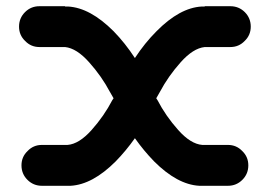

<svg xmlns="http://www.w3.org/2000/svg" viewBox="-20 -598 862 615"><path d="M332 -303.7Q305.7 -353.5 265.6 -398.4Q225.6 -443.4 188.5 -447.3H106.4Q79.1 -447.3 60.5 -466.8Q41 -485.4 41 -512.7Q41 -540 60.1 -559.1Q79.1 -578.1 106.4 -578.1H188.5V-577.1H198.2Q268.6 -573.2 343.8 -498Q380.9 -460 412.1 -412.1Q443.4 -460 481.4 -498Q555.7 -573.2 626 -577.1H635.7V-578.1H717.8Q745.1 -578.1 764.2 -559.1Q783.2 -540 783.2 -512.7Q783.2 -485.4 763.7 -466.8Q745.1 -447.3 717.8 -447.3H635.7Q598.6 -443.4 558.6 -398.4Q518.6 -353.5 492.2 -303.7Q486.3 -293 480.5 -283.2Q482.4 -280.3 484.4 -277.3Q510.7 -226.6 550.8 -181.6Q590.8 -136.7 627.9 -133.8H710Q737.3 -133.8 755.9 -114.3Q775.4 -95.7 775.4 -68.4Q775.4 -41 756.3 -22Q737.3 -2.9 710 -2.9H618.2Q547.9 -6.8 473.6 -81.1Q440.4 -115.2 412.1 -155.3Q383.8 -115.2 350.6 -81.1Q276.4 -6.8 206.1 -2.9H114.3Q86.9 -2.9 67.9 -22Q48.8 -41 48.8 -68.4Q48.8 -95.7 68.4 -114.3Q86.9 -133.8 114.3 -133.8H196.3Q233.4 -136.7 273.4 -181.6Q313.5 -226.6 339.8 -277.3Q341.8 -280.3 343.8 -283.2Q337.9 -293 332 -303.7Z"/></svg>

Font: Nico Moji
Style: Regular
Weight: 400
Version: Version 1.02